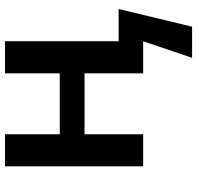

<svg xmlns="http://www.w3.org/2000/svg" viewBox="-30 -552 774 753"><g transform="rotate(-90 356.5 -175.0)"><path d="M207 0V-230H445.8V0H571.8L506.8 191.9H628.9L698.2 -96.2H571.8V-542H445.8V-327.1H207V-542H81.1V0Z"/></g></svg>

Font: Noto Reveo Sans
Style: Regular
Weight: 600
Designer: Monotype Design Team
Foundry: Monotype Imaging Inc.
Version: Version 2.007